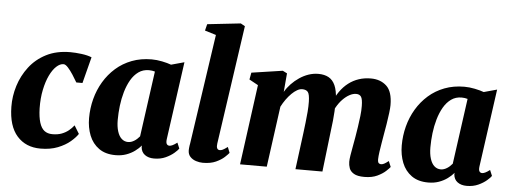

<svg xmlns="http://www.w3.org/2000/svg" viewBox="-52 -962 2966 1117"><g transform="rotate(5 1430.5 -403.5)"><path d="M214.5 10Q128.5 10 77.5 -47.5Q26.5 -105 25 -217.5Q24 -279.5 43 -340.5Q62 -401.5 100.8 -452.2Q139.5 -503 199.2 -533.5Q259 -564 339.5 -564Q369 -564 404.5 -559.5Q440 -555 464.5 -545L425 -391.5H389Q377.5 -411.5 362.5 -434.8Q347.5 -458 332.5 -474.5Q317.5 -491 306 -491Q285.5 -491 264.5 -471.8Q243.5 -452.5 226.2 -416.8Q209 -381 198.8 -331.8Q188.5 -282.5 189.5 -223.5Q191 -171.5 201 -139.8Q211 -108 229.5 -93.8Q248 -79.5 276.5 -79.5Q307.5 -79.5 330.5 -88.2Q353.5 -97 370.8 -111Q388 -125 401 -142L430 -94.5Q416.5 -73.5 387.8 -49Q359 -24.5 315.5 -7.2Q272 10 214.5 10Z M942 -108.5Q939.5 -89 944.8 -80.5Q950 -72 961 -72Q968 -72 978.5 -76.8Q989 -81.5 1005.5 -94L1019.5 -60.5Q1013.5 -51 994 -34Q974.5 -17 945 -3.5Q915.5 10 877.5 10Q845 10 824 -5.5Q803 -21 800.5 -50L801.5 -59.5Q786.5 -42 764.8 -26Q743 -10 715 0Q687 10 652.5 10Q594 10 555.8 -17.2Q517.5 -44.5 499.2 -90.5Q481 -136.5 481 -191.5Q481 -249 495.2 -303.5Q509.5 -358 537.5 -405Q565.5 -452 606 -487.8Q646.5 -523.5 699 -543.5Q751.5 -563.5 814.5 -563.5Q844 -563.5 875.8 -557Q907.5 -550.5 929 -542.5L1005.5 -563.5ZM839 -494.5Q831 -497 822.2 -498.2Q813.5 -499.5 804 -499.5Q769.5 -499.5 743.5 -481Q717.5 -462.5 699.2 -431Q681 -399.5 669.5 -359.8Q658 -320 653 -277.8Q648 -235.5 648 -195.5Q648 -156.5 656.8 -128.8Q665.5 -101 681.5 -86.8Q697.5 -72.5 719 -72.5Q728.5 -72.5 737.5 -75.5Q746.5 -78.5 755 -83.8Q763.5 -89 771.2 -96Q779 -103 786 -111.5Z M1237 -108.5Q1234.5 -91.5 1238.8 -81.8Q1243 -72 1255 -72Q1262.5 -72 1271.8 -76.2Q1281 -80.5 1300 -94.5L1313 -61Q1306 -52 1288 -35.2Q1270 -18.5 1239 -4.2Q1208 10 1162.5 10Q1143 10 1122.8 3.5Q1102.5 -3 1088.8 -17.5Q1075 -32 1075 -56Q1075 -62 1075.8 -69.2Q1076.5 -76.5 1077.5 -83.5Q1078.5 -90.5 1079.5 -94.5L1174 -737.5L1108.5 -757.5L1118 -795.5L1312.5 -817L1337.5 -803Z M1605.5 -551 1596 -442Q1610.5 -467 1631.5 -489Q1652.5 -511 1677.8 -528Q1703 -545 1730.8 -554.5Q1758.5 -564 1788 -564Q1823.5 -564 1848 -550.5Q1872.5 -537 1886 -507Q1899.5 -477 1902 -426.5Q1902 -418.5 1902 -409Q1902 -399.5 1901.2 -389.2Q1900.5 -379 1899 -369L1878 -398Q1893.5 -438.5 1915.2 -469.5Q1937 -500.5 1964.5 -521.5Q1992 -542.5 2024.5 -553.2Q2057 -564 2094.5 -564Q2150.5 -564 2186 -531.2Q2221.5 -498.5 2221.5 -419Q2221.5 -403.5 2217.8 -372.8Q2214 -342 2208.5 -308Q2203 -274 2198 -247Q2194 -222 2189.2 -194.8Q2184.5 -167.5 2181 -142.8Q2177.5 -118 2177 -100Q2177 -82 2183 -77Q2189 -72 2196 -72Q2204.5 -72 2214 -76.8Q2223.5 -81.5 2240 -94.5L2254 -61Q2248 -53 2229.8 -36Q2211.5 -19 2180.8 -4.5Q2150 10 2106 10Q2065.5 10 2044.8 -2.2Q2024 -14.5 2017.5 -33Q2011 -51.5 2011 -70Q2011 -84.5 2014.8 -108.5Q2018.5 -132.5 2024 -160.8Q2029.5 -189 2034 -216.5Q2038.5 -243.5 2043.5 -276Q2048.5 -308.5 2052.2 -341Q2056 -373.5 2055.5 -400.5Q2055 -440 2046 -453.5Q2037 -467 2017 -467Q1998.5 -467 1978.5 -456.2Q1958.5 -445.5 1939 -425.5Q1919.5 -405.5 1903.8 -377.5Q1888 -349.5 1878.5 -315.5L1902 -404.5Q1902 -382 1900.2 -354.8Q1898.5 -327.5 1895.8 -299.8Q1893 -272 1889.5 -247L1860.5 0H1703L1731 -216Q1734.5 -244 1738.2 -275.8Q1742 -307.5 1744.5 -339.2Q1747 -371 1746.5 -398Q1745.5 -442 1735 -454.5Q1724.5 -467 1701.5 -467Q1688 -467 1672.5 -458.2Q1657 -449.5 1641 -433.8Q1625 -418 1610.2 -397.5Q1595.5 -377 1584 -354.5L1535.5 0H1379.5L1443 -468L1391 -496.5L1398.5 -537L1580 -564Z M2768 -108.5Q2765.5 -89 2770.8 -80.5Q2776 -72 2787 -72Q2794 -72 2804.5 -76.8Q2815 -81.5 2831.5 -94L2845.5 -60.5Q2839.5 -51 2820 -34Q2800.5 -17 2771 -3.5Q2741.5 10 2703.5 10Q2671 10 2650 -5.5Q2629 -21 2626.5 -50L2627.5 -59.5Q2612.5 -42 2590.8 -26Q2569 -10 2541 0Q2513 10 2478.5 10Q2420 10 2381.8 -17.2Q2343.5 -44.5 2325.2 -90.5Q2307 -136.5 2307 -191.5Q2307 -249 2321.2 -303.5Q2335.5 -358 2363.5 -405Q2391.5 -452 2432 -487.8Q2472.5 -523.5 2525 -543.5Q2577.5 -563.5 2640.5 -563.5Q2670 -563.5 2701.8 -557Q2733.5 -550.5 2755 -542.5L2831.5 -563.5ZM2665 -494.5Q2657 -497 2648.2 -498.2Q2639.5 -499.5 2630 -499.5Q2595.5 -499.5 2569.5 -481Q2543.5 -462.5 2525.2 -431Q2507 -399.5 2495.5 -359.8Q2484 -320 2479 -277.8Q2474 -235.5 2474 -195.5Q2474 -156.5 2482.8 -128.8Q2491.5 -101 2507.5 -86.8Q2523.5 -72.5 2545 -72.5Q2554.5 -72.5 2563.5 -75.5Q2572.5 -78.5 2581 -83.8Q2589.5 -89 2597.2 -96Q2605 -103 2612 -111.5Z"/></g></svg>

Font: Merriweather 28pt Black
Style: Italic
Weight: 900
Italic angle: -7.8°
Version: Version 2.101